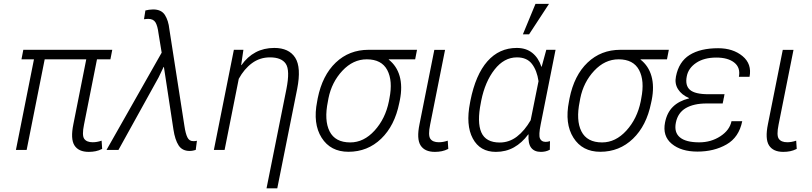

<svg xmlns="http://www.w3.org/2000/svg" viewBox="-20 -791 4286 1013"><path d="M562.5 -478H491.7L423.3 -133.8Q411.6 -77.1 424.3 -58.8Q437 -40.5 469.2 -40.5Q480.5 -40.5 491.7 -42.5Q502.9 -44.4 516.1 -48.8L519 -5.4Q501.5 3.4 484.6 6.8Q467.8 10.3 448.2 10.3Q394.5 10.3 372.8 -23.9Q351.1 -58.1 367.2 -136.2L435.1 -478H215.8L120.6 0H64L159.2 -478H93.3L103 -528.3H572.3Z M605 0H542L833 -513.2L816.4 -614.3Q811.5 -654.3 800.3 -672.9Q789.1 -691.4 761.7 -691.4Q757.8 -691.4 750.7 -690.7Q743.7 -689.9 739.7 -689.5L747.1 -735.8Q753.4 -737.8 765.9 -739.5Q778.3 -741.2 787.6 -741.2Q831.5 -741.2 850.1 -711.9Q868.7 -682.6 873.5 -637.2L953.1 -126Q959 -85.9 968.8 -66.2Q978.5 -46.4 999 -46.4Q1003.4 -46.4 1009.3 -46.6Q1015.1 -46.9 1019 -48.3L1012.7 0Q1007.3 2 998 3.7Q988.8 5.4 980.5 5.4Q941.4 5.4 922.4 -23.9Q903.3 -53.2 895 -107.9L844.7 -438H843.3L816.9 -382.8Z M1252.4 -447.8 1253.9 -447.3Q1285.6 -492.2 1328.9 -515.1Q1372.1 -538.1 1427.2 -538.1Q1504.4 -538.1 1537.4 -486.8Q1570.3 -435.5 1547.9 -321.8L1442.9 202.6H1386.2L1491.2 -321.3Q1510.7 -420.4 1488 -454.3Q1465.3 -488.3 1404.3 -488.3Q1351.1 -488.3 1309.6 -457.8Q1268.1 -427.2 1239.7 -375L1165 0H1108.4L1213.9 -528.3H1264.2Z M2170.4 -478H2031.2L2030.8 -476.6Q2073.2 -443.4 2088.6 -389.2Q2104 -335 2089.8 -263.2L2086.4 -247.1Q2062.5 -127.9 1991 -59.1Q1919.4 9.8 1818.4 9.8Q1723.6 9.8 1676.8 -64.5Q1629.9 -138.7 1653.3 -255.9L1656.2 -272Q1680.7 -393.6 1751.5 -460.9Q1822.3 -528.3 1924.8 -528.3H2180.2ZM1710 -255.9Q1689.5 -156.2 1719 -97.9Q1748.5 -39.6 1828.1 -39.6Q1899.4 -39.6 1956.3 -102.1Q2013.2 -164.6 2031.7 -255.9L2034.7 -272Q2053.2 -364.7 2023.2 -421.4Q1993.2 -478 1915 -478Q1842.8 -478 1786.4 -417.7Q1730 -357.4 1712.9 -272Z M2328.1 -527.8 2249.5 -133.8Q2237.8 -77.1 2250.5 -58.8Q2263.2 -40.5 2295.4 -40.5Q2306.6 -40.5 2317.9 -42.5Q2329.1 -44.4 2342.3 -48.8L2345.2 -5.4Q2327.6 3.4 2310.8 6.8Q2293.9 10.3 2274.4 10.3Q2220.7 10.3 2199 -23.9Q2177.2 -58.1 2193.4 -136.2L2271.5 -527.8Z M2911.1 -528.3 2832.5 -133.8Q2821.3 -78.6 2828.9 -60.5Q2836.4 -42.5 2858.9 -42.5Q2864.3 -42.5 2869.9 -43.5Q2875.5 -44.4 2881.8 -46.4L2880.9 -1Q2868.7 5.4 2857.4 7.8Q2846.2 10.3 2833.5 10.3Q2799.3 10.3 2782.5 -11.5Q2765.6 -33.2 2768.6 -81.5L2767.1 -82Q2733.9 -37.1 2691.4 -13.4Q2648.9 10.3 2596.2 10.3Q2512.2 10.3 2474.4 -60.5Q2436.5 -131.3 2460 -249.5L2461.9 -259.8Q2489.3 -397 2551.5 -467.5Q2613.8 -538.1 2706.5 -538.1Q2755.4 -538.1 2788.1 -512.2Q2820.8 -486.3 2836.4 -439H2837.9L2862.3 -528.3ZM2517.1 -249.5Q2496.1 -146 2519.5 -92.5Q2543 -39.1 2616.7 -39.1Q2666.5 -39.1 2707.3 -70.3Q2748 -101.6 2779.8 -156.7L2821.3 -362.8Q2813 -419.4 2786.4 -453.9Q2759.8 -488.3 2707.5 -488.3Q2639.6 -488.3 2589.4 -424.1Q2539.1 -359.9 2519 -259.8ZM2805.2 -770.5H2876.5L2771.5 -609.9H2738.8Z M3499 -478H3359.9L3359.4 -476.6Q3401.9 -443.4 3417.2 -389.2Q3432.6 -335 3418.5 -263.2L3415 -247.1Q3391.1 -127.9 3319.6 -59.1Q3248 9.8 3147 9.8Q3052.2 9.8 3005.4 -64.5Q2958.5 -138.7 2981.9 -255.9L2984.9 -272Q3009.3 -393.6 3080.1 -460.9Q3150.9 -528.3 3253.4 -528.3H3508.8ZM3038.6 -255.9Q3018.1 -156.2 3047.6 -97.9Q3077.1 -39.6 3156.7 -39.6Q3228 -39.6 3284.9 -102.1Q3341.8 -164.6 3360.4 -255.9L3363.3 -272Q3381.8 -364.7 3351.8 -421.4Q3321.8 -478 3243.7 -478Q3171.4 -478 3115 -417.7Q3058.6 -357.4 3041.5 -272Z M3794.9 -255.9 3793 -245.1H3708Q3640.1 -245.1 3598.1 -220.5Q3556.2 -195.8 3545.9 -144Q3535.6 -92.8 3567.1 -66.4Q3598.6 -40 3669.4 -40Q3731.4 -40 3780.5 -72Q3829.6 -104 3839.4 -151.4H3896Q3878.9 -66.4 3813 -28.8Q3747.1 8.8 3659.7 8.8Q3573.7 8.8 3524.2 -32.2Q3474.6 -73.2 3488.8 -145Q3499 -196.8 3530.3 -227.5Q3561.5 -258.3 3615.2 -272L3615.7 -273.4Q3576.2 -290.5 3557.4 -320.3Q3538.6 -350.1 3546.4 -387.7Q3561.5 -465.3 3618.4 -501Q3675.3 -536.6 3769 -536.6Q3847.2 -536.6 3897.5 -495.1Q3947.8 -453.6 3934.6 -385.7H3878.4Q3887.7 -434.1 3854.2 -460.7Q3820.8 -487.3 3759.3 -487.3Q3694.8 -487.3 3653.3 -459.5Q3611.8 -431.6 3603.5 -388.7Q3593.8 -340.3 3620.1 -317.1Q3646.5 -293.9 3717.8 -293.9H3802.7L3800.3 -282.7H3800.8L3797.9 -270.5L3795.4 -255.9Z M4166.5 -527.8 4087.9 -133.8Q4076.2 -77.1 4088.9 -58.8Q4101.6 -40.5 4133.8 -40.5Q4145 -40.5 4156.2 -42.5Q4167.5 -44.4 4180.7 -48.8L4183.6 -5.4Q4166 3.4 4149.2 6.8Q4132.3 10.3 4112.8 10.3Q4059.1 10.3 4037.4 -23.9Q4015.6 -58.1 4031.7 -136.2L4109.9 -527.8Z"/></svg>

Font: Franko
Style: Light Italic
Weight: 300
Designer: Google
Version: Version 1.200310; 2013